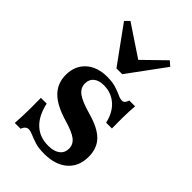

<svg xmlns="http://www.w3.org/2000/svg" viewBox="-207 -758 851 851"><g transform="rotate(45 218.5 -332.5)"><path d="M236.3 11.3Q200.8 11.3 177.4 3.6Q154 -4 138.7 -10.9Q123.4 -17.7 112.1 -17.7Q93.5 -17.7 84.7 6.5H48.4Q50 -14.5 50.8 -37.1Q51.6 -59.7 52 -88.3Q52.4 -116.9 51.6 -154H87.9Q101.6 -91.1 136.3 -58.9Q171 -26.6 224.2 -26.6Q259.7 -26.6 279.4 -41.5Q299.2 -56.5 299.2 -83.1Q299.2 -109.7 277 -127Q254.8 -144.4 198.4 -160.5Q125 -182.3 91.1 -217.3Q57.3 -252.4 57.3 -304Q57.3 -360.5 94.4 -394.4Q131.5 -428.2 194.4 -428.2Q226.6 -428.2 249.2 -421Q271.8 -413.7 287.1 -406.5Q302.4 -399.2 313.7 -399.2Q322.6 -399.2 327.8 -404.8Q333.1 -410.5 337.1 -422.6H373.4Q371.8 -406.5 371 -387.9Q370.2 -369.4 369.8 -344Q369.4 -318.5 370.2 -280.6H333.9Q321.8 -333.9 288.7 -362.5Q255.6 -391.1 210.5 -391.1Q179 -391.1 161.7 -377Q144.4 -362.9 144.4 -337.1Q144.4 -309.7 168.1 -291.5Q191.9 -273.4 251.6 -256.5Q322.6 -237.1 354.4 -204.8Q386.3 -172.6 386.3 -119.4Q386.3 -58.1 346.4 -23.4Q306.5 11.3 236.3 11.3ZM337.9 -675.8 359.7 -656.5 232.3 -483.1H196L71 -655.6L91.1 -675.8L260.5 -562.9L211.3 -552.4Z"/></g></svg>

Font: Playfair 9pt
Style: Bold
Weight: 700
Designer: Claus Eggers Sørensen
Foundry: Claus Eggers Sørensen
Version: Version 2.203